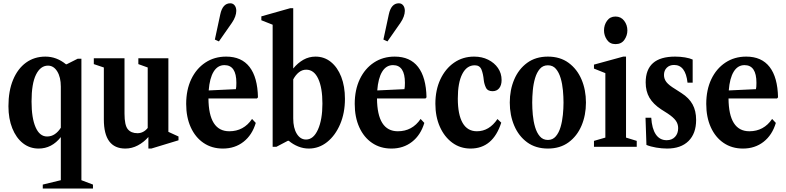

<svg xmlns="http://www.w3.org/2000/svg" viewBox="-20 -870 4656 1138"><path d="M233.5 247.5V224L340.5 198V-57.5Q287 10.5 209 10.5Q156 10.5 115.8 -21.2Q75.5 -53 52.8 -109.8Q30 -166.5 30 -240.5Q30 -331 57.5 -397Q85 -463 134.2 -498.8Q183.5 -534.5 249 -534.5Q315.5 -534.5 371 -489H375L440.5 -522H462.5V198L531 224V247.5ZM259 -61Q284.5 -61 305 -75Q325.5 -89 340.5 -113V-356.5Q340.5 -412.5 319.2 -446.8Q298 -481 264.5 -481Q220 -481 193.5 -427.8Q167 -374.5 167 -268.5Q167 -170.5 191 -115.8Q215 -61 259 -61Z M723 10.5Q595.5 10.5 595.5 -162V-470L536 -490V-524.5H718V-196Q718 -128 737.5 -104.2Q757 -80.5 794.5 -80.5Q830.5 -80.5 855.5 -111.5V-470L800 -490V-524.5H978V-88.5L1038 -61V-38.5L877 10.5H859.5V-58Q832.5 -27 797 -8.2Q761.5 10.5 723 10.5Z M1301 10.5Q1235.5 10.5 1186.5 -22.8Q1137.5 -56 1110.5 -115.8Q1083.5 -175.5 1083.5 -254Q1083.5 -337.5 1113.5 -400.5Q1143.5 -463.5 1197 -499Q1250.5 -534.5 1320.5 -534.5Q1411.5 -534.5 1459 -473.2Q1506.5 -412 1509 -293L1503 -286.5H1215.5Q1217 -92 1339 -92Q1424.5 -92 1474 -165L1496 -141.5Q1474.5 -69.5 1423.2 -29.5Q1372 10.5 1301 10.5ZM1310.5 -484Q1270 -484 1246.2 -445.2Q1222.5 -406.5 1217 -334L1378 -341.5Q1381 -351.5 1381 -379Q1381 -484 1310.5 -484ZM1277.5 -624.5 1253.5 -635.5 1285.5 -784.5Q1299.5 -850.5 1345 -850.5Q1361 -850.5 1370.8 -838Q1380.5 -825.5 1380.5 -805.5Q1380.5 -790.5 1374 -772Q1367.5 -753.5 1354 -734Z M1810 10.5Q1778 10.5 1747.5 -1.8Q1717 -14 1691.5 -35.5H1686L1618.5 0H1596V-723.5L1529 -750V-773L1700.5 -821.5H1718V-464Q1745 -497 1778.2 -515.8Q1811.5 -534.5 1850 -534.5Q1902 -534.5 1941.2 -502.8Q1980.5 -471 2002.5 -414.8Q2024.5 -358.5 2024.5 -284Q2024.5 -200.5 1996 -133.8Q1967.5 -67 1919 -28.2Q1870.5 10.5 1810 10.5ZM1794 -43Q1838 -43 1864.5 -102Q1891 -161 1891 -256Q1891 -350 1866 -403.5Q1841 -457 1795 -457Q1771.5 -457 1752 -441.8Q1732.5 -426.5 1718 -399.5V-168Q1718 -111.5 1739 -77.2Q1760 -43 1794 -43Z M2300 10.5Q2234.5 10.5 2185.5 -22.8Q2136.5 -56 2109.5 -115.8Q2082.5 -175.5 2082.5 -254Q2082.5 -337.5 2112.5 -400.5Q2142.5 -463.5 2196 -499Q2249.5 -534.5 2319.5 -534.5Q2410.5 -534.5 2458 -473.2Q2505.5 -412 2508 -293L2502 -286.5H2214.5Q2216 -92 2338 -92Q2423.5 -92 2473 -165L2495 -141.5Q2473.5 -69.5 2422.2 -29.5Q2371 10.5 2300 10.5ZM2309.5 -484Q2269 -484 2245.2 -445.2Q2221.5 -406.5 2216 -334L2377 -341.5Q2380 -351.5 2380 -379Q2380 -484 2309.5 -484ZM2276.5 -624.5 2252.5 -635.5 2284.5 -784.5Q2298.5 -850.5 2344 -850.5Q2360 -850.5 2369.8 -838Q2379.5 -825.5 2379.5 -805.5Q2379.5 -790.5 2373 -772Q2366.5 -753.5 2353 -734Z M2769 10.5Q2708 10.5 2661 -24Q2614 -58.5 2587.2 -118.5Q2560.5 -178.5 2560.5 -255Q2560.5 -336.5 2590 -399.5Q2619.5 -462.5 2671.2 -498.5Q2723 -534.5 2790 -534.5Q2836.5 -534.5 2873.2 -516.2Q2910 -498 2931.5 -466.8Q2953 -435.5 2953 -395.5Q2953 -365 2938.8 -347.2Q2924.5 -329.5 2899.5 -329.5Q2870 -329.5 2860 -350.8Q2850 -372 2847.5 -394Q2844 -432 2833.8 -457.5Q2823.5 -483 2794 -483Q2746.5 -483 2720 -431.5Q2693.5 -380 2693.5 -286Q2693.5 -191 2722 -141.5Q2750.5 -92 2806.5 -92Q2879.5 -92 2928.5 -164.5L2951 -143Q2901.5 10.5 2769 10.5Z M3227.5 10.5Q3155 10.5 3104.5 -26.5Q3054 -63.5 3027.8 -125.5Q3001.5 -187.5 3001.5 -262Q3001.5 -337 3027.8 -398.8Q3054 -460.5 3104.5 -497.5Q3155 -534.5 3227.5 -534.5Q3300 -534.5 3350.2 -497.5Q3400.5 -460.5 3426.8 -398.8Q3453 -337 3453 -262Q3453 -187.5 3426.8 -125.5Q3400.5 -63.5 3350.2 -26.5Q3300 10.5 3227.5 10.5ZM3227.5 -40.5Q3256 -40.5 3274.2 -61.8Q3292.5 -83 3302.5 -117Q3312.5 -151 3316.2 -189.2Q3320 -227.5 3320 -262Q3320 -296 3316.5 -334.5Q3313 -373 3303 -406.8Q3293 -440.5 3275 -461.8Q3257 -483 3227.5 -483Q3198 -483 3179.8 -461.8Q3161.5 -440.5 3151.5 -406.8Q3141.5 -373 3138 -334.5Q3134.5 -296 3134.5 -262Q3134.5 -227.5 3138 -189.2Q3141.5 -151 3151.5 -117Q3161.5 -83 3179.8 -61.8Q3198 -40.5 3227.5 -40.5Z M3628 -608.5Q3595 -608.5 3577.5 -634Q3560 -659.5 3560 -689.5Q3560 -722 3578 -747Q3596 -772 3628 -772Q3660.5 -772 3679.5 -747Q3698.5 -722 3698.5 -689.5Q3698.5 -659.5 3680.8 -634Q3663 -608.5 3628 -608.5ZM3500.5 0V-35L3568 -54.5V-436.5L3500.5 -463.5V-487L3674 -534.5H3690.5V-54.5L3754 -35V0Z M3934 10.5Q3903.5 10.5 3869.5 4.8Q3835.5 -1 3811.5 -11L3806 -172H3840Q3844 -107.5 3867.2 -73.2Q3890.5 -39 3931.5 -39Q3962.5 -39 3981 -58.8Q3999.5 -78.5 3999.5 -110.5Q3999.5 -135.5 3985.2 -155.2Q3971 -175 3937 -197.5L3898.5 -222Q3851.5 -253 3829.2 -291Q3807 -329 3807 -381.5Q3807 -534.5 3981.5 -534.5Q4011.5 -534.5 4040 -529.8Q4068.5 -525 4085.5 -517V-380H4055Q4043.5 -485 3975.5 -485Q3948.5 -485 3932 -468.5Q3915.5 -452 3915.5 -425.5Q3915.5 -402 3930.2 -383.2Q3945 -364.5 3981.5 -342.5L4019.5 -318Q4064 -289.5 4085 -251.2Q4106 -213 4106 -159Q4106 -79 4061 -34.2Q4016 10.5 3934 10.5Z M4383.5 10.5Q4318 10.5 4269 -22.8Q4220 -56 4193 -115.8Q4166 -175.5 4166 -254Q4166 -337.5 4196 -400.5Q4226 -463.5 4279.5 -499Q4333 -534.5 4403 -534.5Q4494 -534.5 4541.5 -473.2Q4589 -412 4591.5 -293L4585.5 -286.5H4298Q4299.5 -92 4421.5 -92Q4507 -92 4556.5 -165L4578.5 -141.5Q4557 -69.5 4505.8 -29.5Q4454.5 10.5 4383.5 10.5ZM4393 -484Q4352.5 -484 4328.8 -445.2Q4305 -406.5 4299.5 -334L4460.5 -341.5Q4463.5 -351.5 4463.5 -379Q4463.5 -484 4393 -484Z"/></svg>

Font: Libre Caslon Condensed
Style: Bold
Weight: 700
Designer: Pablo Impallari, Rodrigo Fuenzalida, Katja Schimmel, Ertekin Erdin
Foundry: Pablo Impallari, Rodrigo Fuenzalida
Version: Version 2.000; ttfautohint (v1.8.4.7-5d5b);gftools[0.9.33]